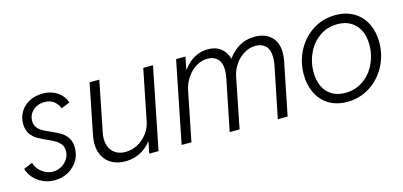

<svg xmlns="http://www.w3.org/2000/svg" viewBox="-53 -843 2462 1172"><g transform="rotate(-15 1178.0 -257.5)"><path d="M16.1 -107.4 72.3 -131.3Q78.1 -107.9 94.7 -88.4Q111.3 -68.8 134.8 -57.4Q158.2 -45.9 183.6 -45.9Q211.9 -45.9 236.6 -59.8Q261.2 -73.7 276.1 -97.2Q291 -120.6 291 -147.9Q291 -172.9 278.6 -189.9Q266.1 -207 247.3 -218Q228.5 -229 196.8 -243.2Q158.7 -260.3 136 -274.2Q113.3 -288.1 97.2 -312.7Q81.1 -337.4 81.1 -375Q81.1 -418 102.3 -451.7Q123.5 -485.4 160.4 -504.2Q197.3 -522.9 242.2 -522.9Q281.2 -522.9 311.8 -509.5Q342.3 -496.1 361.3 -474.4Q380.4 -452.6 387.7 -427.7L333 -405.8Q322.8 -433.1 300 -451.4Q277.3 -469.7 240.2 -469.7Q210.9 -469.7 187.7 -457.3Q164.6 -444.8 151.6 -423.8Q138.7 -402.8 138.7 -377.9Q138.7 -353 151.1 -336.4Q163.6 -319.8 182.1 -309.1Q200.7 -298.3 232.4 -284.7Q270 -268.1 293.2 -253.9Q316.4 -239.7 332.5 -215.1Q348.6 -190.4 348.6 -152.3Q348.6 -107.4 326.2 -70.8Q303.7 -34.2 264.9 -13.2Q226.1 7.8 179.7 7.8Q139.2 7.8 105 -8.1Q70.8 -23.9 47.6 -50.3Q24.4 -76.7 16.1 -107.4Z M836.4 0H777.3L792.5 -72.3H790Q760.7 -34.2 718.8 -13.2Q676.8 7.8 626.5 7.8Q578.1 7.8 542.7 -11.2Q507.3 -30.3 488.5 -64.9Q469.7 -99.6 469.7 -145.5Q469.7 -169.9 474.6 -194.3L538.6 -515.1H600.1L537.1 -198.7Q532.7 -178.2 532.7 -159.7Q532.7 -108.4 562 -77.9Q591.3 -47.4 641.6 -47.4Q682.6 -47.4 719 -67.1Q755.4 -86.9 780.5 -120.4Q805.7 -153.8 813.5 -193.8L877.9 -515.1H939.5Z M1085.4 -515.1H1144.5L1128.9 -436.5H1131.3Q1160.6 -477.5 1200.2 -500.2Q1239.7 -522.9 1288.6 -522.9Q1336.9 -522.9 1368.7 -497.8Q1400.4 -472.7 1412.1 -429.7Q1440.4 -470.7 1483.4 -496.8Q1526.4 -522.9 1583 -522.9Q1648.9 -522.9 1686.8 -486.3Q1724.6 -449.7 1724.6 -384.3Q1724.6 -361.3 1719.2 -333L1652.3 0H1590.3L1655.3 -321.3Q1660.6 -347.7 1660.6 -372.1Q1660.6 -421.9 1636.7 -444.8Q1612.8 -467.8 1573.7 -467.8Q1535.6 -467.8 1501.2 -447Q1466.8 -426.3 1443.4 -392.1Q1419.9 -357.9 1412.1 -319.3L1348.6 0H1286.1L1351.6 -324.2Q1356.9 -352.5 1356.9 -372.1Q1356.9 -420.4 1333.3 -444.1Q1309.6 -467.8 1270.5 -467.8Q1231.9 -467.8 1197.5 -446.5Q1163.1 -425.3 1139.2 -389.6Q1115.2 -354 1106.9 -312.5L1044.4 0H982.4Z M1813.5 -222.7Q1813.5 -302.7 1849.6 -371.6Q1885.7 -440.4 1949.7 -481.7Q2013.7 -522.9 2093.8 -522.9Q2161.6 -522.9 2210.7 -492.9Q2259.8 -462.9 2284.9 -410.9Q2310.1 -358.9 2310.1 -293.5Q2310.1 -213.4 2273.7 -144.3Q2237.3 -75.2 2172.9 -33.7Q2108.4 7.8 2028.8 7.8Q1960.9 7.8 1912.4 -22.2Q1863.8 -52.2 1838.6 -104.5Q1813.5 -156.7 1813.5 -222.7ZM2248 -293.5Q2248 -344.7 2230 -383.5Q2211.9 -422.4 2176.5 -444.3Q2141.1 -466.3 2090.8 -466.3Q2027.3 -466.3 1978.3 -432.1Q1929.2 -397.9 1902.1 -341.8Q1875 -285.6 1875 -221.2Q1875 -169.4 1893.1 -130.4Q1911.1 -91.3 1946.3 -69.8Q1981.4 -48.3 2031.2 -48.3Q2094.2 -48.3 2143.8 -82.5Q2193.4 -116.7 2220.7 -173.3Q2248 -230 2248 -293.5Z"/></g></svg>

Font: Reddit Sans Chocolate Light
Style: Italic
Weight: 300
Italic angle: -11.25°
Designer: Stephen Hutchings
Version: Version 1.013